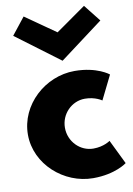

<svg xmlns="http://www.w3.org/2000/svg" viewBox="-129 -1338 994 1438"><g transform="rotate(-10 368.0 -619.5)"><path d="M156 -1261 54 -1132 386 -884 717 -1132 615 -1261 386 -1100ZM500 -575C580 -575 628 -539 628 -539L718 -721C718 -721 631 -793 460 -793C236 -793 34 -610 34 -383C34 -158 238 22 460 22C631 22 718 -47 718 -47L628 -232C628 -232 580 -196 500 -196C400 -196 316 -280 316 -386C316 -491 400 -575 500 -575Z"/></g></svg>

Font: Poland Can Into
Style: BigWritings
Weight: 700
Foundry: Cannot Into Space Fonts
Version: Version 0.92